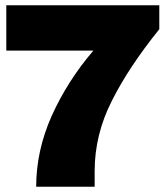

<svg xmlns="http://www.w3.org/2000/svg" viewBox="-20 -708 628 728"><path d="M584 -597.2Q468.3 -453.6 404.8 -327.1Q338.9 -198.2 338.9 -59.1V0H117.2Q117.2 -136.2 175.8 -268.1Q235.8 -401.4 334 -516.1H3.9V-688H584Z"/></svg>

Font: Archivo-RBTV
Style: Regular
Weight: 500
Designer: Hector Gatti
Foundry: Hector Gatti
Version: ""